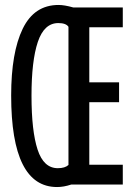

<svg xmlns="http://www.w3.org/2000/svg" viewBox="-20 -744 540 774"><path d="M25 -359Q25 -532 71.5 -628Q118 -724 216 -724Q240 -724 275 -714H475V-634H340V-412H460V-332H340V-80H475V0H267Q237 10 210 10Q25 10 25 -359ZM256 -79V-636Q246 -651 215 -651Q158 -651 132.5 -575Q107 -499 107 -358Q107 -216 131.5 -141Q156 -66 213 -66Q242 -66 256 -79Z"/></svg>

Font: Noto Sans Mono UI Cond
Style: Regular
Weight: 400
Width: 3
Monospace: yes
Designer: Monotype Design team
Foundry: Monotype Imaging Inc.
Version: Version 1.000